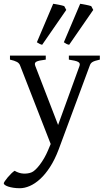

<svg xmlns="http://www.w3.org/2000/svg" viewBox="-33 -747 556 1011"><path d="M492.7 -433.1Q478 -429.7 468.8 -426.8Q459.5 -423.8 453.6 -420.2Q447.8 -416.5 444.6 -411.9Q441.4 -407.2 439 -399.9L275.9 40Q255.4 94.2 230.2 132.8Q205.1 171.4 178 196Q150.9 220.7 123.5 232.4Q96.2 244.1 71.8 244.1Q53.2 244.1 37.6 241.7Q22 239.3 10.7 235.6Q-0.5 231.9 -6.8 227.3Q-13.2 222.7 -13.2 218.3Q-13.2 215.3 -7.3 206.5Q-1.5 197.8 7.3 187.3Q16.1 176.8 26.1 167Q36.1 157.2 43.9 152.3Q67.4 166 90.6 167Q113.8 168 131.8 161.1Q140.6 158.2 152.3 147.5Q164.1 136.7 176 121.1Q188 105.5 199.5 85.7Q210.9 65.9 219.7 44.9L233.9 11.2L73.7 -399.9Q69.3 -413.6 56.6 -420.7Q43.9 -427.7 19.5 -433.1V-454.1H208V-433.1Q189 -430.7 177 -428.2Q165 -425.8 158.4 -422.1Q151.9 -418.5 150.9 -413.1Q149.9 -407.7 152.8 -399.9L272.9 -88.9L385.7 -399.9Q388.2 -407.2 386.5 -412.4Q384.8 -417.5 378.2 -421.1Q371.6 -424.8 359.6 -427.5Q347.7 -430.2 329.6 -433.1V-454.1H492.7ZM189 -511.2Q180.7 -513.2 175.8 -515.9Q170.9 -518.6 161.1 -524.4L247.1 -727.1Q252.9 -726.1 261 -724.9Q269 -723.6 277.1 -721.9Q285.2 -720.2 292.7 -718.5Q300.3 -716.8 305.2 -714.8L315.9 -694.8ZM331.1 -511.2Q321.8 -513.2 316.9 -515.9Q312 -518.6 303.2 -524.4L389.2 -727.1Q395 -726.1 402.8 -724.9Q410.6 -723.6 418.7 -721.9Q426.8 -720.2 434.3 -718.5Q441.9 -716.8 447.3 -714.8L458 -694.8Z"/></svg>

Font: Noto Serif Devanagari
Style: Regular
Weight: 400
Designer: Monotype Design Team
Foundry: Monotype Imaging Inc.
Version: Version 1.01